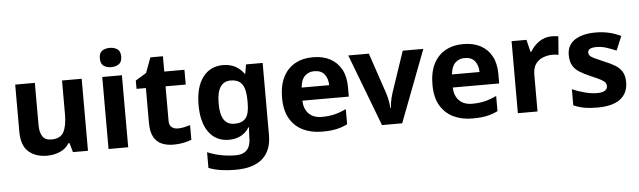

<svg xmlns="http://www.w3.org/2000/svg" viewBox="-56 -985 4824 1450"><g transform="rotate(-5 2355.5 -260.0)"><path d="M579 -546V0H465L445 -70H437Q411 -28 365.5 -9Q320 10 269 10Q181 10 128 -37.5Q75 -85 75 -190V-546H224V-227Q224 -169 245 -139Q266 -109 312 -109Q380 -109 405 -155.5Q430 -202 430 -289V-546Z M884 -546V0H735V-546ZM810 -760Q843 -760 867 -744.5Q891 -729 891 -687Q891 -646 867 -630Q843 -614 810 -614Q776 -614 752.5 -630Q729 -646 729 -687Q729 -729 752.5 -744.5Q776 -760 810 -760Z M1270 -109Q1295 -109 1318 -114Q1341 -119 1364 -126V-15Q1340 -5 1304.5 2.5Q1269 10 1227 10Q1178 10 1139.5 -6Q1101 -22 1078.5 -61.5Q1056 -101 1056 -171V-434H985V-497L1067 -547L1110 -662H1205V-546H1358V-434H1205V-171Q1205 -140 1223 -124.5Q1241 -109 1270 -109Z M1651 -556Q1701 -556 1741 -536Q1781 -516 1809 -476H1813L1825 -546H1951V1Q1951 118 1882 179Q1813 240 1678 240Q1620 240 1570.5 233Q1521 226 1474 208V89Q1575 131 1687 131Q1745 131 1773.5 100Q1802 69 1802 7V-4Q1802 -21 1803.5 -39Q1805 -57 1806 -71H1802Q1774 -28 1735 -9Q1696 10 1647 10Q1550 10 1495.5 -64.5Q1441 -139 1441 -272Q1441 -406 1497 -481Q1553 -556 1651 -556ZM1698 -435Q1646 -435 1619.5 -394Q1593 -353 1593 -270Q1593 -188 1619 -147.5Q1645 -107 1700 -107Q1757 -107 1784.5 -139.5Q1812 -172 1812 -253V-271Q1812 -359 1785 -397Q1758 -435 1698 -435Z M2332 -556Q2408 -556 2462.5 -527Q2517 -498 2547 -443Q2577 -388 2577 -308V-236H2225Q2227 -173 2262.5 -137Q2298 -101 2361 -101Q2414 -101 2457 -111.5Q2500 -122 2546 -144V-29Q2506 -9 2461.5 0.5Q2417 10 2354 10Q2272 10 2209 -20.5Q2146 -51 2110 -113Q2074 -175 2074 -269Q2074 -365 2106.5 -428.5Q2139 -492 2197 -524Q2255 -556 2332 -556ZM2333 -450Q2290 -450 2261.5 -422Q2233 -394 2228 -335H2437Q2436 -385 2411 -417.5Q2386 -450 2333 -450Z M2808 0 2600 -546H2756L2861 -235Q2867 -217 2871.5 -197Q2876 -177 2878.5 -158Q2881 -139 2882 -123H2886Q2887 -140 2890 -159Q2893 -178 2897.5 -197.5Q2902 -217 2908 -235L3013 -546H3169L2961 0Z M3472 -556Q3548 -556 3602.5 -527Q3657 -498 3687 -443Q3717 -388 3717 -308V-236H3365Q3367 -173 3402.5 -137Q3438 -101 3501 -101Q3554 -101 3597 -111.5Q3640 -122 3686 -144V-29Q3646 -9 3601.5 0.5Q3557 10 3494 10Q3412 10 3349 -20.5Q3286 -51 3250 -113Q3214 -175 3214 -269Q3214 -365 3246.5 -428.5Q3279 -492 3337 -524Q3395 -556 3472 -556ZM3473 -450Q3430 -450 3401.5 -422Q3373 -394 3368 -335H3577Q3576 -385 3551 -417.5Q3526 -450 3473 -450Z M4143 -556Q4154 -556 4169 -555Q4184 -554 4193 -552L4182 -412Q4175 -414 4161.5 -415.5Q4148 -417 4138 -417Q4100 -417 4065 -403.5Q4030 -390 4008.5 -360Q3987 -330 3987 -278V0H3838V-546H3951L3973 -454H3980Q4004 -496 4046 -526Q4088 -556 4143 -556Z M4673 -162Q4673 -79 4614.5 -34.5Q4556 10 4440 10Q4383 10 4342 2.5Q4301 -5 4260 -22V-145Q4304 -125 4355 -112Q4406 -99 4445 -99Q4489 -99 4507.5 -112Q4526 -125 4526 -146Q4526 -160 4518.5 -171Q4511 -182 4486 -196Q4461 -210 4408 -232Q4357 -254 4324 -275.5Q4291 -297 4275 -327.5Q4259 -358 4259 -404Q4259 -480 4318 -518Q4377 -556 4475 -556Q4526 -556 4572 -546Q4618 -536 4667 -513L4622 -406Q4582 -423 4546 -434.5Q4510 -446 4473 -446Q4440 -446 4423.5 -437Q4407 -428 4407 -410Q4407 -397 4415.5 -386.5Q4424 -376 4448.5 -364Q4473 -352 4521 -332Q4568 -313 4602 -292.5Q4636 -272 4654.5 -241.5Q4673 -211 4673 -162Z"/></g></svg>

Font: Noto Sans Adlam Unjoined
Style: Bold
Weight: 700
Version: Version 3.001